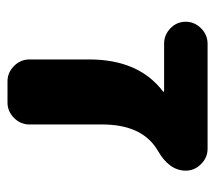

<svg xmlns="http://www.w3.org/2000/svg" viewBox="-50 -510 560 499"><g transform="rotate(90 229.5 -260.0)"><path d="M93 -407Q70 -407 53 -423.5Q36 -440 36 -463Q36 -486 53 -503Q70 -520 93 -520H366Q389 -520 406 -503Q423 -486 423 -463Q423 -420 370 -390Q303 -350 303 -246V-57Q303 -34 286 -17Q269 0 246 0H191Q168 0 151 -17Q134 -34 134 -57V-212Q134 -341 217 -404Q218 -404 218 -406Q218 -407 217 -407Z"/></g></svg>

Font: Rounded Mplus 1c ExtraBold
Style: Regular
Weight: 800
Version: Version 1.059.20150529